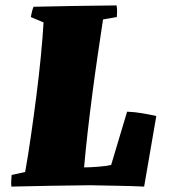

<svg xmlns="http://www.w3.org/2000/svg" viewBox="-20 -685 648 710"><path d="M22 5Q21 -6 21.5 -17Q22 -28 23 -38L73 -49Q83 -104 93.5 -176.5Q104 -249 114 -326.5Q124 -404 131 -476Q138 -548 141 -602L94 -622Q96 -632 98 -641Q100 -650 104 -660Q181 -662 257.5 -663Q334 -664 411 -665Q413 -655 413 -644Q413 -633 412 -622Q399 -620 386.5 -617.5Q374 -615 361 -613Q352 -553 341.5 -482Q331 -411 321.5 -338Q312 -265 304 -195Q296 -125 291 -66Q312 -66 343.5 -68.5Q375 -71 391 -75L450 -272Q477 -271 504 -266.5Q531 -262 558 -256L513 5Q473 3 418 2Q363 1 312 0Q240 1 167 2Q94 3 22 5Z"/></svg>

Font: Labrada Black
Style: Italic
Weight: 900
Italic angle: -7°
Designer: Mercedes Jáuregui
Foundry: Omnibus-Type Team
Version: Version 1.000; ttfautohint (v1.8.4.7-5d5b)